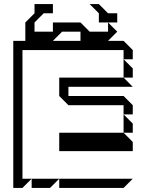

<svg xmlns="http://www.w3.org/2000/svg" viewBox="-20 -920 707 940"><path d="M585 -720 630 -675V-630H585V-675H90V-45H135L90 0H45V-720ZM630 -540H585V-630L630 -585ZM585 -540 630 -495H315V-450H585L630 -405V-360H585V-405H315L270 -450V-540ZM630 -270H585V-360L630 -315ZM585 -270 630 -225V-180H270V-270ZM225 0H135V-45H270ZM270 0V-45H630L585 0ZM104 -720V-810L149 -855V-900H239V-855H194L149 -810V-765H239V-810H374L419 -765H509V-810L554 -765L509 -720H374V-765H284L239 -720ZM464 -810V-855L419 -900H464L509 -855H554V-810Z"/></svg>

Font: Rubik Iso
Style: Regular
Weight: 400
Designer: Hubert and Fischer, NaN
Foundry: Hubert and Fischer, NaN
Version: Version 2.200